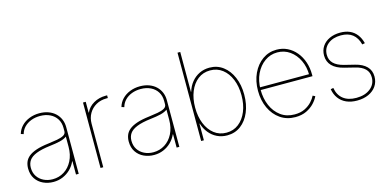

<svg xmlns="http://www.w3.org/2000/svg" viewBox="-70 -1123 3100 1528"><g transform="rotate(-15 1480.5 -359.0)"><path d="M218.3 10.7Q173.3 10.7 134.8 -7.1Q96.2 -24.9 72.8 -59.8Q49.3 -94.7 49.3 -145Q49.3 -173.3 58.8 -197.8Q68.4 -222.2 91.3 -241.2Q114.3 -260.3 154.8 -274.2Q195.3 -288.1 257.3 -295.4Q296.9 -300.3 330.8 -306.4Q364.7 -312.5 385 -324Q405.3 -335.4 405.3 -356.9V-384.8Q405.3 -426.8 385.7 -458Q366.2 -489.3 330.8 -506.8Q295.4 -524.4 248.5 -524.4Q208.5 -524.4 174.8 -511.5Q141.1 -498.5 118.2 -474.9Q95.2 -451.2 86.4 -418.5L64.5 -425.3Q74.7 -461.9 101.1 -489.3Q127.4 -516.6 165.8 -531.7Q204.1 -546.9 248.5 -546.9Q289.6 -546.9 322.8 -534.7Q356 -522.5 379.4 -500.5Q402.8 -478.5 415.3 -449Q427.7 -419.4 427.7 -384.8V0H405.3V-109.4H402.8Q386.7 -73.2 359.1 -46.4Q331.5 -19.5 295.7 -4.4Q259.8 10.7 218.3 10.7ZM218.3 -11.7Q270 -11.7 312.5 -38.3Q355 -64.9 380.1 -114Q405.3 -163.1 405.3 -229V-312.5Q395 -304.7 381.1 -298.6Q367.2 -292.5 349.9 -288.1Q332.5 -283.7 310.8 -280.3Q289.1 -276.9 264.2 -273.9Q191.4 -265.1 149.4 -248Q107.4 -231 89.6 -205.6Q71.8 -180.2 71.8 -145Q71.8 -104 91.3 -74.2Q110.8 -44.4 144 -28.1Q177.2 -11.7 218.3 -11.7Z M607.4 0V-539.1H629.9V-450.2H632.3Q651.4 -493.7 695.6 -519.3Q739.7 -544.9 795.9 -544.9Q800.3 -544.9 801.8 -544.9Q803.2 -544.9 807.6 -544.9V-522.5Q805.2 -522.5 802.7 -522.5Q800.3 -522.5 795.9 -522.5Q748 -522.5 710.4 -501.2Q672.9 -480 651.4 -443.1Q629.9 -406.2 629.9 -358.4V0Z M1047.4 10.7Q1002.4 10.7 963.9 -7.1Q925.3 -24.9 901.9 -59.8Q878.4 -94.7 878.4 -145Q878.4 -173.3 887.9 -197.8Q897.5 -222.2 920.4 -241.2Q943.4 -260.3 983.9 -274.2Q1024.4 -288.1 1086.4 -295.4Q1126 -300.3 1159.9 -306.4Q1193.8 -312.5 1214.1 -324Q1234.4 -335.4 1234.4 -356.9V-384.8Q1234.4 -426.8 1214.8 -458Q1195.3 -489.3 1159.9 -506.8Q1124.5 -524.4 1077.6 -524.4Q1037.6 -524.4 1003.9 -511.5Q970.2 -498.5 947.3 -474.9Q924.3 -451.2 915.5 -418.5L893.6 -425.3Q903.8 -461.9 930.2 -489.3Q956.5 -516.6 994.9 -531.7Q1033.2 -546.9 1077.6 -546.9Q1118.7 -546.9 1151.9 -534.7Q1185.1 -522.5 1208.5 -500.5Q1231.9 -478.5 1244.4 -449Q1256.8 -419.4 1256.8 -384.8V0H1234.4V-109.4H1231.9Q1215.8 -73.2 1188.2 -46.4Q1160.6 -19.5 1124.8 -4.4Q1088.9 10.7 1047.4 10.7ZM1047.4 -11.7Q1099.1 -11.7 1141.6 -38.3Q1184.1 -64.9 1209.2 -114Q1234.4 -163.1 1234.4 -229V-312.5Q1224.1 -304.7 1210.2 -298.6Q1196.3 -292.5 1179 -288.1Q1161.6 -283.7 1139.9 -280.3Q1118.2 -276.9 1093.3 -273.9Q1020.5 -265.1 978.5 -248Q936.5 -231 918.7 -205.6Q900.9 -180.2 900.9 -145Q900.9 -104 920.4 -74.2Q939.9 -44.4 973.1 -28.1Q1006.3 -11.7 1047.4 -11.7Z M1649.9 10.7Q1604.5 10.7 1566.9 -7.6Q1529.3 -25.9 1502.2 -59.1Q1475.1 -92.3 1461.4 -136.7H1459V0H1436.5V-727.5H1459V-399.4H1461.4Q1474.6 -443.8 1502 -477.1Q1529.3 -510.3 1567.1 -528.6Q1605 -546.9 1649.9 -546.9Q1713.9 -546.9 1761.7 -510.7Q1809.6 -474.6 1836.4 -411.6Q1863.3 -348.6 1863.3 -268.6Q1863.3 -188 1836.7 -124.8Q1810.1 -61.5 1762.2 -25.4Q1714.4 10.7 1649.9 10.7ZM1649.9 -11.7Q1707.5 -11.7 1750.5 -45.2Q1793.5 -78.6 1817.1 -136.5Q1840.8 -194.3 1840.8 -268.6Q1840.8 -342.3 1817.1 -400.1Q1793.5 -458 1750.5 -491.2Q1707.5 -524.4 1649.9 -524.4Q1591.8 -524.4 1548.8 -491.2Q1505.9 -458 1482.4 -400.1Q1459 -342.3 1459 -268.6Q1459 -194.3 1482.4 -136.5Q1505.9 -78.6 1548.6 -45.2Q1591.3 -11.7 1649.9 -11.7Z M2211.4 10.7Q2141.1 10.7 2088.1 -25.9Q2035.2 -62.5 2005.9 -125.7Q1976.6 -189 1976.6 -268.6Q1976.6 -347.7 2006.1 -410.9Q2035.6 -474.1 2086.9 -510.5Q2138.2 -546.9 2203.1 -546.9Q2251.5 -546.9 2292 -526.9Q2332.5 -506.8 2362.5 -470.9Q2392.6 -435.1 2409.2 -386.7Q2425.8 -338.4 2425.8 -281.7V-269H1988.3V-291.5H2413.1L2403.3 -283.2Q2403.3 -351.1 2377.2 -405.8Q2351.1 -460.4 2305.9 -492.4Q2260.7 -524.4 2203.1 -524.4Q2146 -524.4 2099.6 -491.5Q2053.2 -458.5 2026.1 -401.9Q1999 -345.2 1999 -273.4V-270.5Q1999 -199.2 2024.4 -140.4Q2049.8 -81.5 2097.4 -46.6Q2145 -11.7 2211.4 -11.7Q2260.7 -11.7 2295.9 -29.3Q2331.1 -46.9 2353.8 -72Q2376.5 -97.2 2386.7 -119.1L2406.2 -109.4Q2394 -82.5 2368.2 -54.7Q2342.3 -26.9 2303.2 -8.1Q2264.2 10.7 2211.4 10.7Z M2719.7 10.7Q2669.4 10.7 2631.6 -6.3Q2593.8 -23.4 2570.3 -55.2Q2546.9 -86.9 2539.1 -131.3L2561.5 -135.7Q2571.3 -76.2 2611.8 -43.9Q2652.3 -11.7 2719.7 -11.7Q2791.5 -11.7 2835.4 -46.9Q2879.4 -82 2879.4 -138.7Q2879.4 -181.2 2852.3 -208Q2825.2 -234.9 2772.5 -247.6L2686.5 -269Q2622.6 -284.7 2589.8 -318.6Q2557.1 -352.5 2557.1 -403.3Q2557.1 -446.3 2578.6 -478.5Q2600.1 -510.7 2638.7 -528.8Q2677.2 -546.9 2727.5 -546.9Q2772 -546.9 2805.7 -532Q2839.4 -517.1 2862.3 -487.8Q2885.3 -458.5 2896.5 -415L2874 -410.6Q2859.4 -467.3 2823 -495.8Q2786.6 -524.4 2727.5 -524.4Q2661.1 -524.4 2620.4 -491.2Q2579.6 -458 2579.6 -403.3Q2579.6 -360.8 2607.2 -333Q2634.8 -305.2 2690.4 -291L2777.3 -269.5Q2837.4 -254.9 2869.6 -222.2Q2901.9 -189.5 2901.9 -138.7Q2901.9 -94.2 2878.9 -60.5Q2856 -26.9 2814.9 -8.1Q2773.9 10.7 2719.7 10.7Z"/></g></svg>

Font: Inter 18pt Thin
Style: Regular
Weight: 250
Designer: Rasmus Andersson
Foundry: rsms
Version: Version 4.001;git-66647c0bb